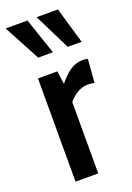

<svg xmlns="http://www.w3.org/2000/svg" viewBox="-157 -812 594 867"><g transform="rotate(-20 140.0 -379.0)"><path d="M49 -496H142L151 -433Q181 -470 207.5 -487.5Q234 -505 267 -505Q280 -505 291 -502L282 -389Q270 -393 251 -393Q201 -393 158 -343V0H49ZM82 -584 -11 -758H94L153 -584ZM224 -584 138 -758H240L291 -584Z"/></g></svg>

Font: Cabin Condensed SemiBold
Style: Regular
Weight: 600
Width: 3
Designer: Pablo Impallari
Foundry: Pablo Impallari. http://www.impallari.com Igino Marini. http://www.ikern.com
Version: Version 2.001